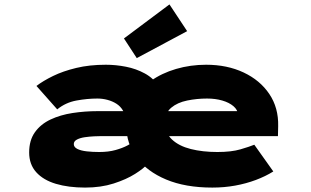

<svg xmlns="http://www.w3.org/2000/svg" viewBox="-20 -839 1408 869"><path d="M365 10Q290 10 233 -7Q176 -24 144 -59.5Q112 -95 112 -149Q112 -204 138 -240.5Q164 -277 208.5 -298Q253 -319 308.5 -327.5Q364 -336 423 -336H1063L1058 -301V-319Q1056 -342 1036.5 -358.5Q1017 -375 986 -384Q955 -393 917 -393Q871 -393 827 -384Q783 -375 755 -351.5Q727 -328 727 -284Q727 -237 758.5 -207.5Q790 -178 843.5 -164.5Q897 -151 964 -151Q1027 -151 1068 -163Q1109 -175 1131 -184L1217 -63Q1182 -41 1138 -24.5Q1094 -8 1044.5 1Q995 10 941 10Q819 10 732 -26.5Q645 -63 598.5 -126Q552 -189 552 -268Q552 -333 581.5 -384.5Q611 -436 661.5 -472Q712 -508 777 -527Q842 -546 913 -546Q1008 -546 1082.5 -511Q1157 -476 1199 -413.5Q1241 -351 1239 -268L1238 -223H440Q427 -223 406 -222Q385 -221 364 -218Q343 -215 328.5 -207.5Q314 -200 314 -187Q314 -173 330 -165Q346 -157 372.5 -154Q399 -151 429 -151Q471 -151 503 -160Q535 -169 556.5 -180.5Q578 -192 587 -199L647 -96Q631 -77 591.5 -52Q552 -27 494.5 -8.5Q437 10 365 10ZM547 -242V-295Q547 -321 536 -339.5Q525 -358 507 -369.5Q489 -381 466.5 -387Q444 -393 421 -393Q375 -393 326 -384Q277 -375 239 -344L145 -450Q175 -473 220 -495Q265 -517 325 -531.5Q385 -546 459 -546Q504 -546 550 -537Q596 -528 635.5 -506.5Q675 -485 699 -447.5Q723 -410 723 -352V-242ZM599 -576 541 -665 747 -819 827 -698Z"/></svg>

Font: Lexend Zetta Black
Style: Regular
Weight: 900
Designer: Bonnie Shaver-Troup, Thomas Jockin
Foundry: Lexend
Version: Version 1.007